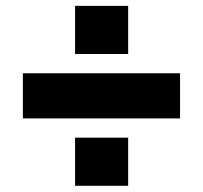

<svg xmlns="http://www.w3.org/2000/svg" viewBox="-20 -673 680 643"><path d="M231.4 -492.2Q275.4 -492.2 409.2 -492.2Q409.2 -532.2 409.2 -653.3Q364.3 -653.3 231.4 -653.3Q231.4 -612.3 231.4 -492.2ZM583 -276.4Q583 -314.5 583 -427.7Q451.2 -427.7 56.6 -427.7Q56.6 -418 56.6 -389.6Q56.6 -361.3 56.6 -276.4Q188.5 -276.4 583 -276.4ZM231.4 -50.8Q275.4 -50.8 409.2 -50.8Q409.2 -90.8 409.2 -211.9Q364.3 -211.9 231.4 -211.9Q231.4 -171.9 231.4 -50.8Z"/></svg>

Font: Big-Shock
Style: Black
Weight: 400